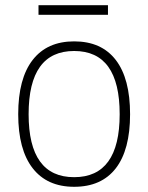

<svg xmlns="http://www.w3.org/2000/svg" viewBox="-20 -709 570 738"><path d="M128 -689H395V-652H128ZM265 9Q161 9 105.5 -62.5Q50 -134 50 -270Q50 -407 105.5 -478.5Q161 -550 265 -550Q370 -550 425 -478.5Q480 -407 480 -270Q480 -133 425 -62Q370 9 265 9ZM265 -28Q440 -28 440 -270Q440 -513 265 -513Q90 -513 90 -270Q90 -28 265 -28Z"/></svg>

Font: Encode Sans Narrow
Style: Thin
Weight: 250
Designer: Pablo Impallari, Andres Torresi
Foundry: Pablo Impallari, Andres Torresi
Version: Version 1.000; ttfautohint (v1.00) -l 8 -r 50 -G 200 -x 14 -